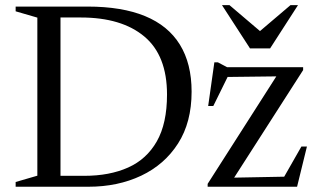

<svg xmlns="http://www.w3.org/2000/svg" viewBox="-20 -710 1206 730"><path d="M615 -350.5Q615 -499 528.8 -571.2Q442.5 -643.5 287 -643.5H157V-685H313Q443.5 -685 531.5 -648.8Q619.5 -612.5 664 -540.2Q708.5 -468 708.5 -361.5Q708.5 -245 657 -164.5Q605.5 -84 516.8 -42Q428 0 316 0H157V-41.5H300.5Q396.5 -41.5 467 -73Q537.5 -104.5 576.2 -172.5Q615 -240.5 615 -350.5ZM39.5 0V-18L122 -42V-643L39.5 -667V-685H210V0ZM769.5 0V-11L1043 -439L1064 -420L813.5 -417L857 -441L791 -307H771.5L795 -473H808.5L843.5 -454.5H1132.5V-443.5L858 -15.5L839.5 -34L1076 -38.5L1047 -14.5L1126 -153H1147L1109.5 0ZM979.5 -582.5H957.5L1084.5 -690.5H1113L1007 -526H930.5L824 -690.5H852.5Z"/></svg>

Font: Newsreader 36pt
Style: Regular
Weight: 400
Designer: Hugues Gentile
Foundry: Production Type
Version: Version 1.003